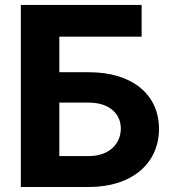

<svg xmlns="http://www.w3.org/2000/svg" viewBox="-20 -747 695 767"><path d="M63.2 0H335.2C507.8 0 615.1 -94.8 615.1 -232.2C615.1 -370 507.8 -458.5 335.2 -458.5H217V-600.5H545.8V-727.3H63.2ZM217 -123.6V-337H335.2C417.6 -337 462.7 -291.5 462.7 -233.7C462.7 -174 417.6 -123.6 335.2 -123.6Z"/></svg>

Font: Magic Ui Pro
Style: Bold
Weight: 700
Designer: Stefan Endress, Andreas Faust
Version: Version 1.000;FEAKit 1.0